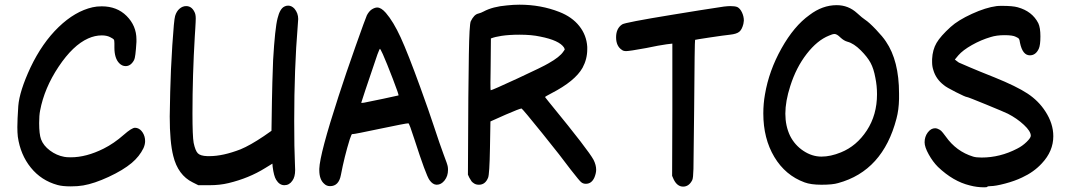

<svg xmlns="http://www.w3.org/2000/svg" viewBox="-20 -846 4565 819"><path d="M468 -661Q468 -674 465.5 -677.5Q463 -681 449 -688Q435 -695 414 -695Q385 -695 356 -682Q291 -653 230 -561.5Q169 -470 151 -374Q147 -354 147 -321Q147 -274 155 -252Q165 -225 193 -204Q221 -183 254 -177Q263 -175 282 -175Q348 -175 422 -212Q466 -234 508 -271Q542 -301 556 -301Q561 -301 564 -300Q579 -296 589 -280Q599 -264 599 -244Q599 -230 592 -214Q575 -179 542 -151Q505 -120 443.5 -91.5Q382 -63 335 -55Q312 -51 282 -51Q246 -51 225 -57Q156 -76 111.5 -131Q67 -186 56 -263Q54 -281 54 -304Q54 -334 58 -394Q63 -457 110 -558Q160 -663 230 -730.5Q300 -798 375 -815Q392 -819 414 -819Q479 -819 520 -778Q562 -736 562 -678V-667Q558 -600 552 -590Q538 -564 516 -564Q501 -564 489 -576Q468 -597 468 -643Z M802 -68Q739 -99 719 -181Q704 -240 704 -349Q704 -373 706 -453Q708 -544 715 -653Q722 -762 727 -778Q733 -798 746 -809Q759 -820 774 -820Q797 -820 809 -796Q815 -786 815 -767Q815 -761 814.5 -751Q814 -741 813 -723.5Q812 -706 811 -692Q801 -525 801 -362Q801 -265 806 -237Q813 -203 824 -192Q835 -181 864 -180H874Q931 -180 1006 -209Q1047 -226 1105 -265L1138 -288L1140 -416Q1141 -485 1145 -590Q1153 -726 1164 -768Q1174 -809 1193 -818Q1200 -822 1209 -822Q1224 -822 1236 -809Q1252 -790 1252 -765Q1252 -758 1250 -736Q1235 -554 1235 -330Q1235 -210 1238 -150Q1239 -139 1239 -121Q1239 -91 1227 -75Q1214 -56 1193 -56Q1172 -56 1158 -79Q1148 -95 1143 -135L1142 -148L1111 -129Q1042 -86 955 -65Q918 -56 874 -56H826Z M1342 -126Q1344 -189 1424 -435Q1455 -531 1497 -649.5Q1539 -768 1545 -781Q1554 -798 1566 -806Q1579 -814 1589 -814Q1606 -814 1626 -791Q1658 -754 1689 -686.5Q1720 -619 1773 -473Q1810 -371 1830 -310Q1857 -228 1872 -188Q1889 -144 1890 -135Q1891 -130 1891 -121Q1891 -95 1876.5 -76.5Q1862 -58 1843 -58Q1826 -58 1812 -78Q1797 -99 1748 -251Q1726 -320 1722 -320Q1711 -320 1602 -297Q1493 -274 1485 -274H1484Q1481 -275 1479 -270.5Q1477 -266 1472 -252Q1449 -178 1434 -99Q1425 -52 1388 -52Q1373 -52 1363 -62Q1342 -80 1342 -120ZM1521 -408Q1521 -406 1533 -408Q1549 -411 1613.5 -424.5Q1678 -438 1680 -439Q1682 -441 1655.5 -510Q1629 -579 1613 -615Q1602 -638 1601 -638Q1599 -638 1590 -614Q1521 -411 1521 -408Z M1976 -101 1977 -294Q1977 -405 1980 -615Q1982 -741 1988 -755Q2002 -784 2020 -788Q2032 -791 2043 -797Q2082 -818 2143 -823Q2170 -826 2196 -826Q2287 -826 2366 -795Q2420 -774 2451 -735Q2482 -696 2485 -646V-636Q2485 -594 2465 -557Q2433 -500 2332 -448Q2305 -434 2305 -432L2308 -428Q2312 -423 2319 -414Q2326 -405 2332 -398Q2490 -205 2512 -164Q2523 -142 2523 -122Q2523 -108 2516 -90Q2504 -62 2479 -62Q2467 -62 2459 -69Q2453 -73 2414 -123Q2375 -176 2293.5 -277Q2212 -378 2205 -383H2204Q2197 -383 2137 -357L2072 -328L2070 -214Q2068 -102 2062 -88Q2050 -58 2023 -58Q2011 -58 2003 -63Q1995 -68 1991.5 -72.5Q1988 -77 1982 -88ZM2073 -572Q2073 -556 2072.5 -529.5Q2072 -503 2072 -494Q2072 -461 2073 -461Q2079 -461 2188 -511.5Q2297 -562 2320 -576Q2368 -603 2383 -626Q2389 -634 2389 -635.5Q2389 -637 2386 -643Q2366 -674 2284 -690Q2248 -698 2196 -698Q2152 -698 2119 -693Q2092 -689 2074 -682Z M2847 -96 2848 -378V-660L2823 -657Q2793 -653 2736 -641Q2665 -628 2651 -628Q2639 -628 2633 -633Q2608 -649 2608 -687Q2608 -725 2634 -742Q2645 -750 2847 -783Q2974 -804 3068 -818Q3086 -820 3095 -820Q3115 -820 3125 -816Q3137 -810 3145 -793Q3153 -776 3153 -758Q3153 -754 3151 -744Q3145 -720 3133.5 -710.5Q3122 -701 3094 -698Q3066 -695 3006.5 -686Q2947 -677 2945 -676Q2943 -674 2941 -382Q2939 -165 2938 -125.5Q2937 -86 2933 -78Q2919 -50 2894 -50Q2869 -50 2854 -80Z M3815 -424Q3814 -377 3804 -340Q3746 -117 3555 -65Q3532 -58 3484 -58Q3439 -58 3412 -68Q3330 -98 3283 -176.5Q3236 -255 3236 -362Q3236 -404 3243 -443Q3260 -544 3313.5 -639.5Q3367 -735 3433 -782Q3488 -824 3549 -824Q3599 -824 3636 -790Q3659 -769 3670 -762Q3687 -751 3716.5 -720Q3746 -689 3759 -669Q3815 -587 3815 -447ZM3350 -267Q3370 -227 3407 -202.5Q3444 -178 3484 -178Q3523 -178 3567 -196Q3634 -223 3677.5 -289.5Q3721 -356 3721 -444Q3721 -480 3714 -514Q3707 -553 3693.5 -578Q3680 -603 3652 -631Q3622 -661 3595 -668Q3580 -672 3565 -686Q3550 -701 3540 -701Q3531 -701 3516 -694Q3466 -674 3421 -616Q3376 -558 3351 -479Q3330 -414 3330 -361Q3330 -309 3350 -267Z M4119 -558Q4154 -543 4222 -516Q4316 -478 4363 -447Q4410 -416 4439 -371Q4473 -319 4473 -265Q4473 -201 4424 -149Q4390 -112 4340 -89Q4309 -74 4267.5 -63Q4226 -52 4204 -52Q4193 -52 4191 -49Q4190 -47 4178 -47Q4147 -47 4117 -55Q4046 -72 3981 -134Q3959 -156 3941.5 -187.5Q3924 -219 3924 -239Q3924 -263 3937.5 -281Q3951 -299 3969 -299Q3973 -299 3979 -297Q3989 -293 3994.5 -288Q4000 -283 4014 -264Q4059 -200 4131 -178Q4144 -174 4167 -174Q4246 -174 4319 -212Q4341 -223 4359 -240.5Q4377 -258 4377 -267Q4377 -286 4347.5 -313.5Q4318 -341 4279 -361Q4265 -368 4187 -400Q4109 -432 4105 -432Q4099 -432 4057.5 -453Q4016 -474 4006 -483Q3972 -509 3961 -548Q3956 -563 3956 -581V-594Q3958 -634 3975 -663Q3992 -692 4035 -731Q4067 -760 4126 -787Q4185 -814 4231 -820Q4237 -821 4254 -821Q4300 -821 4321 -815Q4383 -798 4409 -747Q4418 -728 4418 -691Q4418 -653 4411 -638Q4398 -610 4373 -610Q4342 -610 4331 -663Q4329 -677 4326.5 -680.5Q4324 -684 4313 -689Q4300 -696 4265 -696Q4231 -696 4206 -688Q4165 -676 4126 -654Q4087 -632 4068 -610L4053 -592L4062 -585Q4072 -577 4075 -577Z"/></svg>

Font: Chanighter Handwriting Cyr
Style: Regular
Weight: 400
Designer: Sin Chanighter
Version: Version 001.001